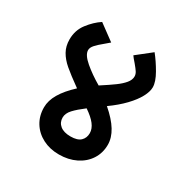

<svg xmlns="http://www.w3.org/2000/svg" viewBox="-151 -778 902 923"><g transform="rotate(30 300.0 -317.0)"><path d="M120 -150Q120 -187.5 142.8 -226.2Q165.5 -265 212 -308Q154 -349.5 124.5 -374.8Q95 -400 79 -428.5Q63 -457 63 -494Q63 -545 92.2 -583.2Q121.5 -621.5 157 -645L244 -581Q237.5 -575 220 -560.5Q193.5 -539 179.8 -523.8Q166 -508.5 166 -494Q166 -468 204.8 -435Q243.5 -402 295 -372Q341.5 -402 367 -420.8Q392.5 -439.5 407.8 -458Q423 -476.5 423 -495.5Q423 -508 415.5 -519.8Q408 -531.5 391.5 -551Q374.5 -570 367 -581L448 -645Q475 -611.5 500 -568Q525 -524.5 525 -494Q525 -470.5 508.5 -439.5Q492 -408.5 459 -374Q426 -339.5 379 -306Q428.5 -263.5 452.2 -224.5Q476 -185.5 476 -147Q476 -101.5 452.8 -65.5Q429.5 -29.5 388.2 -9.2Q347 11 295 11Q244.5 11 204.8 -9.5Q165 -30 142.5 -66.5Q120 -103 120 -150ZM373 -152Q373 -176 355 -199.5Q337 -223 300 -248Q262.5 -219.5 242.2 -197.5Q222 -175.5 222 -152Q222 -125 242.2 -108.5Q262.5 -92 300 -92Q338.5 -92 355.8 -108.8Q373 -125.5 373 -152Z"/></g></svg>

Font: JuliaMono Black
Style: Regular
Weight: 900
Monospace: yes
Designer: cormullion
Foundry: corm
Version: Version 0.054; ttfautohint (v1.8.4)